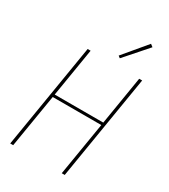

<svg xmlns="http://www.w3.org/2000/svg" viewBox="-228 -1063 1031 1171"><g transform="rotate(30 288.0 -478.0)"><path d="M40 0H61L123 -375H465L403 0H424L545 -735H524L468 -394H126L182 -735H161ZM359 -784 498 -942 480 -956 345 -795Z"/></g></svg>

Font: Iosevka Sparkle Thin
Style: Italic
Weight: 100
Italic angle: -9°
Designer: Belleve Invis
Foundry: Belleve Invis
Version: Version 4.5.0; ttfautohint (v1.8.3)